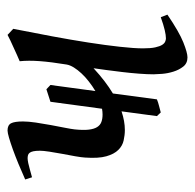

<svg xmlns="http://www.w3.org/2000/svg" viewBox="-24 -473 517 509"><g transform="rotate(-90 234.5 -218.5)"><path d="M252.4 -354 263.7 -343.3 247.6 -224.1Q260.7 -231.9 272.9 -241.5Q285.2 -251 294.4 -261Q303.7 -271 310.1 -281.2Q316.4 -291.5 317.9 -300.3Q324.7 -341.8 326.9 -371.6Q329.1 -401.4 326.7 -424.8Q334 -427.7 343.5 -432.1Q353 -436.5 362.8 -440.9Q372.6 -445.3 381.6 -449.5Q390.6 -453.6 396.5 -457L412.6 -441.9Q402.3 -390.1 392.8 -339.1Q383.3 -288.1 376.2 -242.4Q369.1 -196.8 365 -159.2Q360.8 -121.6 360.8 -97.7Q360.8 -77.1 363.5 -65.2Q366.2 -53.2 370.1 -47.1Q374 -41 378.7 -39.1Q383.3 -37.1 387.2 -37.1Q395.5 -37.1 409.2 -40.3Q422.9 -43.5 443.4 -50.8L450.2 -33.2Q404.3 -2 376.7 9Q349.1 20 336.9 20Q321.3 20 312.5 8.8Q303.7 -2.4 299.1 -17.3Q294.4 -32.2 293.2 -47.4Q292 -62.5 292 -69.8Q292 -86.4 293.7 -108.6Q295.4 -130.9 298.1 -153.3Q300.8 -175.8 303.5 -196Q306.2 -216.3 308.1 -229Q273.9 -197.3 241.2 -177.7L225.6 -61Q217.3 -57.6 208.3 -55.4Q199.2 -53.2 190.9 -50.8L181.2 -61L193.8 -154.8Q167.5 -146 144.5 -146Q130.9 -146 116.7 -149.2Q102.5 -152.3 91.6 -163.3Q80.6 -174.3 74.7 -195.1Q68.8 -215.8 71.3 -251.5Q71.8 -260.7 74.7 -277.3Q77.6 -293.9 81.1 -311.8Q84.5 -329.6 86.9 -345.9Q89.4 -362.3 89.4 -371.1Q89.4 -382.3 87.9 -388.9Q86.4 -395.5 83.7 -398.7Q81.1 -401.9 77.4 -402.8Q73.7 -403.8 69.3 -403.8Q64.9 -403.8 56.6 -402.1Q48.3 -400.4 40 -397.9Q30.3 -395.5 19 -392.1L13.2 -410.2Q33.7 -419.4 54.4 -428Q75.2 -436.5 92.8 -442.9Q110.4 -449.2 123.8 -453.1Q137.2 -457 143.1 -457Q157.2 -457 162.1 -447.8Q167 -438.5 167 -416Q167 -401.9 164.1 -382.1Q161.1 -362.3 157.5 -342.5Q153.8 -322.8 150.4 -305.4Q147 -288.1 146 -279.3Q143.6 -256.3 145.3 -241.9Q147 -227.5 152.1 -219.5Q157.2 -211.4 165.5 -208.3Q173.8 -205.1 185.5 -205.1Q192.4 -205.1 200.7 -206.5L219.2 -343.3Z"/></g></svg>

Font: Gentium Plus
Style: Italic
Weight: 400
Italic angle: -8°
Designer: J. Victor Gaultney, Annie Olsen, Iska Routamaa
Foundry: SIL International
Version: Version 1.510